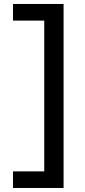

<svg xmlns="http://www.w3.org/2000/svg" viewBox="-20 -747 423 960"><path d="M44.9 192.9V109.9H201.2V-644H44.9V-727.1H297.9V192.9Z"/></svg>

Font: Lorenzo Sans Medium
Style: Regular
Weight: 500
Foundry: Intel Corporation
Version: Version 1.00; ttfautohint (v1.5)